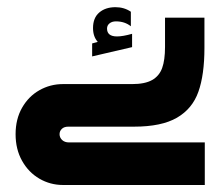

<svg xmlns="http://www.w3.org/2000/svg" viewBox="-20 -528 640 548"><path d="M24.5 -145Q24.5 -188 43 -220.5Q61.5 -253 92.5 -270.5Q123.5 -288 159.5 -288H357Q393.5 -288 414 -299.5Q434.5 -311 442.8 -333.8Q451 -356.5 451 -394V-477.5H563.5V-391.5Q563.5 -314.5 546.2 -266Q529 -217.5 485 -192Q441 -166.5 362.5 -166.5H175Q163 -166.5 156.5 -160.2Q150 -154 150 -145Q150 -135.5 157.2 -128.5Q164.5 -121.5 177 -121.5H564.5V0H160Q123.5 0 92.5 -18Q61.5 -36 43 -69Q24.5 -102 24.5 -145ZM243 -404 259 -408.5Q245.5 -423.5 245.5 -448Q245.5 -477 263.2 -492.2Q281 -507.5 309.5 -507.5Q334.5 -507.5 353.5 -494.5V-453Q336 -467 311 -467Q299.5 -467 292.5 -461.2Q285.5 -455.5 285.5 -446.5Q285.5 -424 314 -424Q330.5 -424 357 -431.5V-393.5L243 -367Z"/></svg>

Font: JuliaMono ExtraBold
Style: Italic
Weight: 800
Italic angle: -9°
Monospace: yes
Designer: cormullion
Foundry: corm
Version: Version 0.057; ttfautohint (v1.8.4)